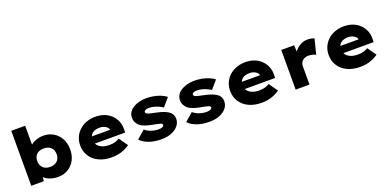

<svg xmlns="http://www.w3.org/2000/svg" viewBox="-7 -1578 4894 2426"><g transform="rotate(-20 2440.0 -364.5)"><path d="M482 11Q438 11 400 0.5Q362 -10 333 -27.5Q304 -45 284.5 -68Q265 -91 260 -114L306 -120L293 -1H124V-740H311V-404L262 -413Q269 -439 288 -462.5Q307 -486 336.5 -504.5Q366 -523 403 -533.5Q440 -544 481 -544Q557 -544 616.5 -508.5Q676 -473 710 -410Q744 -347 744 -266Q744 -185 710.5 -122.5Q677 -60 617.5 -24.5Q558 11 482 11ZM432 -143Q473 -143 502 -158.5Q531 -174 546.5 -201.5Q562 -229 562 -266Q562 -305 546.5 -333Q531 -361 501.5 -375.5Q472 -390 432 -390Q391 -390 362 -375.5Q333 -361 317.5 -333Q302 -305 302 -266Q302 -229 317.5 -201.5Q333 -174 362 -158.5Q391 -143 432 -143Z M1206 10Q1106 10 1032.5 -25.5Q959 -61 919 -123.5Q879 -186 879 -266Q879 -328 902 -379Q925 -430 966 -467Q1007 -504 1062 -524Q1117 -544 1181 -544Q1245 -544 1298 -524.5Q1351 -505 1390 -468Q1429 -431 1450.5 -381Q1472 -331 1470 -270L1469 -227H993L970 -325H1320L1302 -301V-320Q1301 -342 1284.5 -359Q1268 -376 1242 -386Q1216 -396 1185 -396Q1145 -396 1115 -383.5Q1085 -371 1067.5 -345Q1050 -319 1050 -281Q1050 -241 1071.5 -211Q1093 -181 1133.5 -164Q1174 -147 1231 -147Q1279 -147 1310.5 -157.5Q1342 -168 1366 -183L1449 -65Q1412 -39 1372 -22Q1332 -5 1291 2.5Q1250 10 1206 10Z M1872 10Q1779 10 1707 -16Q1635 -42 1592 -87L1702 -183Q1735 -153 1784 -136.5Q1833 -120 1883 -120Q1898 -120 1911 -122.5Q1924 -125 1933 -129Q1942 -133 1947.5 -139.5Q1953 -146 1953 -154Q1953 -169 1933 -178Q1918 -183 1891.5 -188.5Q1865 -194 1833 -200Q1780 -210 1739 -223.5Q1698 -237 1669 -258Q1643 -279 1628 -308Q1613 -337 1613 -374Q1613 -414 1633.5 -445.5Q1654 -477 1689.5 -499Q1725 -521 1771 -532.5Q1817 -544 1866 -544Q1917 -544 1964.5 -535Q2012 -526 2055 -509Q2098 -492 2131 -465L2038 -357Q2016 -372 1987 -385.5Q1958 -399 1924 -408Q1890 -417 1858 -417Q1843 -417 1830.5 -415Q1818 -413 1809.5 -409Q1801 -405 1796 -399Q1791 -393 1791 -386Q1790 -377 1795 -371Q1800 -365 1808 -360Q1822 -352 1849 -346Q1876 -340 1918 -331Q1983 -318 2027 -300.5Q2071 -283 2098 -260Q2116 -243 2125.5 -220.5Q2135 -198 2135 -171Q2135 -119 2101.5 -78Q2068 -37 2009.5 -13.5Q1951 10 1872 10Z M2518 10Q2425 10 2353 -16Q2281 -42 2238 -87L2348 -183Q2381 -153 2430 -136.5Q2479 -120 2529 -120Q2544 -120 2557 -122.5Q2570 -125 2579 -129Q2588 -133 2593.5 -139.5Q2599 -146 2599 -154Q2599 -169 2579 -178Q2564 -183 2537.5 -188.5Q2511 -194 2479 -200Q2426 -210 2385 -223.5Q2344 -237 2315 -258Q2289 -279 2274 -308Q2259 -337 2259 -374Q2259 -414 2279.5 -445.5Q2300 -477 2335.5 -499Q2371 -521 2417 -532.5Q2463 -544 2512 -544Q2563 -544 2610.5 -535Q2658 -526 2701 -509Q2744 -492 2777 -465L2684 -357Q2662 -372 2633 -385.5Q2604 -399 2570 -408Q2536 -417 2504 -417Q2489 -417 2476.5 -415Q2464 -413 2455.5 -409Q2447 -405 2442 -399Q2437 -393 2437 -386Q2436 -377 2441 -371Q2446 -365 2454 -360Q2468 -352 2495 -346Q2522 -340 2564 -331Q2629 -318 2673 -300.5Q2717 -283 2744 -260Q2762 -243 2771.5 -220.5Q2781 -198 2781 -171Q2781 -119 2747.5 -78Q2714 -37 2655.5 -13.5Q2597 10 2518 10Z M3222 10Q3122 10 3048.5 -25.5Q2975 -61 2935 -123.5Q2895 -186 2895 -266Q2895 -328 2918 -379Q2941 -430 2982 -467Q3023 -504 3078 -524Q3133 -544 3197 -544Q3261 -544 3314 -524.5Q3367 -505 3406 -468Q3445 -431 3466.5 -381Q3488 -331 3486 -270L3485 -227H3009L2986 -325H3336L3318 -301V-320Q3317 -342 3300.5 -359Q3284 -376 3258 -386Q3232 -396 3201 -396Q3161 -396 3131 -383.5Q3101 -371 3083.5 -345Q3066 -319 3066 -281Q3066 -241 3087.5 -211Q3109 -181 3149.5 -164Q3190 -147 3247 -147Q3295 -147 3326.5 -157.5Q3358 -168 3382 -183L3465 -65Q3428 -39 3388 -22Q3348 -5 3307 2.5Q3266 10 3222 10Z M3679 0V-533H3852L3862 -348L3815 -364Q3829 -414 3861.5 -455Q3894 -496 3938.5 -520Q3983 -544 4032 -544Q4058 -544 4082 -539.5Q4106 -535 4124 -527L4073 -323Q4059 -334 4031.5 -341Q4004 -348 3975 -348Q3948 -348 3927.5 -339.5Q3907 -331 3893 -316.5Q3879 -302 3872 -283.5Q3865 -265 3865 -243V0Z M4547 10Q4447 10 4373.5 -25.5Q4300 -61 4260 -123.5Q4220 -186 4220 -266Q4220 -328 4243 -379Q4266 -430 4307 -467Q4348 -504 4403 -524Q4458 -544 4522 -544Q4586 -544 4639 -524.5Q4692 -505 4731 -468Q4770 -431 4791.5 -381Q4813 -331 4811 -270L4810 -227H4334L4311 -325H4661L4643 -301V-320Q4642 -342 4625.5 -359Q4609 -376 4583 -386Q4557 -396 4526 -396Q4486 -396 4456 -383.5Q4426 -371 4408.5 -345Q4391 -319 4391 -281Q4391 -241 4412.5 -211Q4434 -181 4474.5 -164Q4515 -147 4572 -147Q4620 -147 4651.5 -157.5Q4683 -168 4707 -183L4790 -65Q4753 -39 4713 -22Q4673 -5 4632 2.5Q4591 10 4547 10Z"/></g></svg>

Font: Lexend Exa ExtraBold
Style: Regular
Weight: 800
Designer: Bonnie Shaver-Troup, Thomas Jockin
Foundry: Lexend
Version: Version 1.007